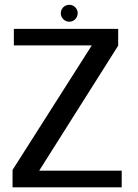

<svg xmlns="http://www.w3.org/2000/svg" viewBox="-20 -798 590 818"><path d="M33.5 0H498.5V-71H147L483.5 -603.5V-675H39V-604.5H371L33.5 -74ZM275.5 -705.5Q290 -705.5 300.5 -716.2Q311 -727 311 -742Q311 -756.5 300.5 -767Q290 -777.5 275.5 -777.5Q260 -777.5 249.5 -767Q239 -756.5 239 -742Q239 -726.5 249.8 -716Q260.5 -705.5 275.5 -705.5Z"/></svg>

Font: Anybody UltraCondensed Thin
Style: Regular
Weight: 400
Version: Version 1.111